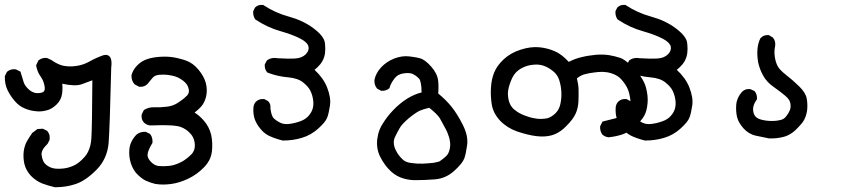

<svg xmlns="http://www.w3.org/2000/svg" viewBox="-24 -454 3544 795"><path d="M203.1 321.3Q175.8 314.9 150.9 305.7Q137.7 300.3 125.7 292.2Q113.8 284.2 103.5 273.4Q83 251 76.7 223.6Q71.3 197.8 74.2 172.9Q77.6 147.9 87.9 130.4Q97.2 113.8 108.4 98.1L108.9 96.7L110.4 95.7L128.9 82L131.3 80.1H134.3L150.9 79.1H153.3L155.8 80.1L169.4 86.9L171.4 87.9L172.4 89.4Q176.3 94.2 178.7 99.6Q181.2 105 181.6 110.8Q182.1 116.7 181.6 123L181.2 125L180.7 126.5L173.8 140.1L172.9 141.6L171.9 142.6Q145 168.5 148.4 188.5Q151.9 210.9 160.2 221.2Q168.5 231.4 184.3 238.8Q200.2 246.1 226.6 244.6Q240.2 244.1 253.2 241.2Q266.1 238.3 278.3 232.9Q302.7 223.1 327.6 194.3Q331.5 189.9 335 184.6Q338.4 179.2 341.1 173.3Q343.8 167.5 346.2 160.9Q348.6 154.3 350.3 147.2Q352.1 140.1 353 132.1Q354 124 354.5 115.7Q356 90.3 356.9 30.8Q357.9 -28.8 358.4 -121.6Q335.4 -112.8 314 -105Q286.1 -95.7 233.9 -107.4Q234.4 -100.1 234.6 -93.5Q234.9 -86.9 234.4 -80.6Q233.9 -74.2 233.4 -67.9Q230 -40 209.5 -20.5Q199.7 -11.2 189.2 -5.1Q178.7 1 167.5 3.4Q156.7 6.3 145.5 7.1Q134.3 7.8 122.6 6.3Q99.1 3.9 77.6 -5.4Q55.7 -14.2 37.6 -35.2Q20 -55.2 7.8 -79.6Q-4.9 -105.5 -3.9 -137.2V-139.2L-2.9 -141.1L3.9 -154.8L4.9 -156.7L6.3 -157.7Q20.5 -169.4 40 -167L42 -166.5L43.5 -166L57.1 -159.2L61 -157.2L62 -152.8Q64.9 -143.1 68.1 -133.1Q71.3 -123 74.2 -113.3Q79.6 -96.7 98.1 -81.1Q115.7 -66.9 135.3 -68.4Q154.3 -69.8 158.7 -76.7Q160.2 -79.1 160.9 -82.3Q161.6 -85.4 161.4 -90.6Q161.1 -95.7 159.7 -101.6Q157.7 -110.8 154.1 -119.6Q150.4 -128.4 144.5 -136.7Q137.2 -146.5 132.8 -157.5Q128.4 -168.5 126 -181.2L125.5 -184.1L127 -186.5L133.8 -201.2L134.8 -203.6L136.7 -205.1Q151.9 -216.3 170.4 -213.9L171.9 -213.4L172.9 -212.9L187.5 -206.1L188.5 -205.6L189.5 -205.1Q194.8 -201.2 200.4 -197.8Q206.1 -194.3 211.4 -191.7Q216.8 -189 222.2 -186.8Q227.5 -184.6 232.4 -183.1Q237.3 -181.6 241.7 -181.2Q266.6 -176.8 293.9 -181.2Q320.8 -185.1 346.2 -199.2Q374 -214.8 403.3 -225.1Q406.7 -226.1 410.2 -226.6Q413.6 -227.1 417 -226.6Q442.9 -223.1 436.5 -173.8Q433.6 -49.3 430.9 27.8Q428.2 105 425.8 137.2Q420.4 203.6 375.5 249Q331.5 293.5 290.5 307.6Q250.5 321.3 205.1 321.3H204.1Z M619.1 307.6Q600.6 303.2 583 295.4Q576.7 293 570.6 289.1Q564.5 285.2 558.3 280.3Q552.2 275.4 546.4 269.5Q541.5 265.1 537.4 259.8Q533.2 254.4 529.8 248.5Q526.4 242.7 523.4 236.3Q520.5 230 518.1 222.7Q508.8 194.3 511.7 163.1Q512.7 152.3 516.4 142.1Q520 131.8 525.9 122.6Q531.7 113.3 540 104.5V104H540.5Q556.2 90.8 577.6 91.8H579.6L581.5 92.8L595.2 99.6L597.2 100.6L598.6 102.5Q608.4 115.2 607.4 135.3V137.7L606 139.6Q586.9 171.9 586.9 187.5Q586.9 202.1 601.6 216.8Q616.7 231.9 633.3 233.4Q652.3 235.4 676.3 232.9Q699.2 230.5 723.6 218.3Q731.9 214.4 739.5 209.2Q747.1 204.1 754.2 198.2Q761.2 192.4 768.1 185.5Q785.6 167.5 782.2 139.6Q780.8 125.5 774.7 113.8Q768.6 102.1 757.8 92.3Q750.5 85.4 742.4 80.6Q734.4 75.7 726.3 72.5Q718.3 69.3 709 67.9Q681.2 62.5 599.1 65.4H598.1H597.7Q584 64 572.8 54.2L572.3 53.7L571.8 53.2Q560.1 40.5 562.5 21L563 19.5L563.5 18.1L570.3 4.4L571.3 2L573.7 0.5Q582.5 -4.9 592.8 -7.6Q603 -10.3 614.7 -9.8Q639.2 -8.8 666.5 -12.2Q691.9 -15.1 710.9 -27.3Q721.2 -33.7 730.5 -40.8Q739.7 -47.9 747.6 -55.7Q752.4 -59.6 754.9 -64.2Q757.3 -68.8 758.1 -74.2Q758.8 -79.6 757.3 -85.4Q753.9 -105 733.9 -120.1Q723.1 -128.4 711.7 -133.5Q700.2 -138.7 687.5 -141.1Q678.7 -143.1 670.4 -144Q662.1 -145 653.8 -145Q645.5 -145 637.7 -144.5Q616.2 -143.1 607.4 -131.3Q595.2 -115.7 586.4 -106L585.9 -105.5L585.4 -105Q572.8 -93.3 554.2 -94.7H551.8L550.3 -95.7L535.6 -103.5L534.2 -104.5L532.7 -105.5Q519.5 -120.6 520.5 -142.1V-143.1L521 -144.5Q527.3 -166.5 545.2 -184.3Q563 -202.1 586.4 -209.5Q608.4 -216.8 638.4 -218.8Q668.5 -220.7 693.4 -216.8Q699.7 -215.8 706.1 -214.4Q712.4 -212.9 718.8 -211.4Q725.1 -210 731.7 -208Q738.3 -206.1 745.1 -203.6Q774.4 -193.8 797.9 -165.5Q821.3 -137.2 828.4 -109.6Q835.4 -82 829.6 -55.2Q823.2 -27.3 807.1 -10.7Q796.9 0 781.7 12.2Q800.3 23.4 817.9 43Q842.8 70.8 850.6 105Q857.4 138.2 853.5 173.3Q852.5 179.7 851.1 185.8Q849.6 191.9 847.7 197.5Q845.7 203.1 842.8 208.7Q839.8 214.4 836.2 219.7Q832.5 225.1 828.4 230.2Q824.2 235.4 819.3 240.2Q791 269 754.9 286.1Q718.8 303.2 684.1 307.9Q649.4 312.5 619.6 307.6Z M1145 127.4Q1139.2 126 1133.1 124.3Q1127 122.6 1121.1 120.6Q1115.2 118.7 1109.4 116.5Q1103.5 114.3 1097.7 111.8Q1073.2 102.1 1055.7 81.1Q1046.9 70.8 1040.8 60.5Q1034.7 50.3 1030.8 39.6Q1023.4 18.1 1025.4 -9.8Q1026.9 -23.9 1036.1 -33.2V-33.7H1036.6Q1049.3 -45.4 1067.9 -43.9H1070.3L1071.8 -43L1084.5 -36.1L1085.9 -35.2L1086.9 -34.2Q1097.7 -23.4 1095.7 -5.9Q1099.6 28.3 1111.3 37.6Q1125 49.3 1140.1 55.7Q1153.8 61.5 1173.8 59.1Q1195.3 56.6 1218.8 48.3Q1241.2 40.5 1254.4 24.9Q1267.6 9.3 1271.5 -7.3Q1275.4 -24.9 1272 -43.5Q1269 -62.5 1260.7 -79.1Q1252.9 -95.2 1231 -112.8Q1209 -130.4 1168.9 -133.8Q1124.5 -137.7 1085.4 -152.8L1083 -153.8L1081.5 -155.8Q1076.2 -161.6 1074 -169.2Q1071.8 -176.8 1072.3 -185.1V-187.5L1073.2 -189L1080.1 -201.7L1081.5 -204.1L1083.5 -205.6Q1101.1 -217.3 1125.5 -212.9Q1170.4 -210 1199.7 -211.9Q1213.4 -212.9 1223.9 -217.3Q1234.4 -221.7 1242.2 -229.5Q1256.8 -244.6 1253.4 -260.7Q1252 -268.6 1244.1 -276.9Q1236.3 -285.2 1221.7 -293Q1189.5 -310.1 1138.2 -324.7Q1084 -339.8 1034.7 -372.6L1032.7 -374L1031.7 -375.5Q1023.4 -389.2 1024.4 -405.8V-407.7L1025.4 -409.7L1031.2 -421.4L1032.2 -422.9L1033.7 -424.3Q1045.4 -435.1 1063 -433.6H1065.9L1067.9 -432.1Q1116.2 -400.4 1171.9 -385.3Q1231 -369.1 1273.4 -337.4Q1317.9 -304.2 1321.3 -276.4Q1321.8 -270.5 1322.3 -264.6Q1322.8 -258.8 1322.8 -252.9Q1322.8 -247.1 1322.3 -241.5Q1321.8 -235.8 1321.3 -230.5Q1319.3 -219.2 1314.7 -208.5Q1310.1 -197.8 1302.2 -188Q1299.8 -185.5 1297.6 -183.1Q1295.4 -180.7 1293 -178.2Q1290.5 -175.8 1288.1 -173.3Q1285.6 -170.9 1283.2 -168.9Q1280.8 -167 1278.3 -165Q1314.9 -130.9 1330.1 -92.8Q1347.2 -49.8 1342.3 -17.1Q1339.8 -1.5 1337.2 10.7Q1334.5 22.9 1331.1 32.2Q1327.1 42.5 1317.9 53.7Q1308.6 64.9 1293.5 78.6Q1263.7 105.5 1226.1 116.7Q1189 127.9 1147.5 127.9H1146.5Z M1691.4 292Q1675.3 291.5 1660.9 288.6Q1646.5 285.6 1633.3 280.3Q1605.5 269 1583.5 244.1Q1576.2 236.3 1570.1 227.8Q1564 219.2 1558.3 210Q1552.7 200.7 1548.3 191.4Q1534.2 161.1 1537.6 125Q1539.1 113.3 1541.7 102.1Q1544.4 90.8 1549.1 79.8Q1553.7 68.8 1560.1 59.1Q1578.1 29.3 1604.2 2Q1630.4 -25.4 1661.6 -45.4Q1675.8 -54.2 1690.9 -60.8Q1706.1 -67.4 1721.7 -71.3Q1721.7 -83.5 1720.7 -93.5Q1719.7 -103.5 1718.3 -110.4Q1716.8 -117.2 1715.1 -121.8Q1713.4 -126.5 1710.9 -128.4Q1708 -131.8 1704.6 -134.8Q1701.2 -137.7 1697.8 -140.1Q1694.3 -142.6 1690.9 -144.5Q1687.5 -146.5 1683.6 -148.4Q1669.9 -153.8 1645.5 -149.9Q1622.6 -146.5 1609.4 -128.9Q1594.7 -109.9 1589.4 -91.8L1588.4 -88.9L1585.9 -86.9Q1580.1 -82 1572.3 -79.8Q1564.5 -77.6 1556.2 -78.1H1553.7L1552.2 -79.1L1539.6 -85.9L1537.6 -86.9L1536.6 -88.4Q1525.4 -102.1 1526.4 -121.6V-122.6V-123Q1531.7 -150.9 1554.7 -175.8Q1577.6 -199.7 1608.9 -211.9Q1640.1 -223.6 1668.5 -220.7Q1677.2 -219.7 1685.3 -218.5Q1693.4 -217.3 1700.4 -216.1Q1707.5 -214.8 1713.9 -212.9Q1734.9 -208 1760.7 -179Q1786.6 -149.9 1790 -121.1Q1793 -97.2 1790.5 -66.9Q1824.7 -38.6 1846.7 -10.7Q1869.6 18.1 1892.1 62.5Q1915.5 108.9 1910.2 147Q1907.7 165 1904.8 178.7Q1901.9 192.4 1898.4 202.1Q1891.1 222.2 1856.9 253.4Q1822.3 284.7 1777.8 288.6Q1735.8 292 1691.4 292ZM1796.4 213.9Q1825.7 193.4 1831.1 182.6Q1837.4 170.9 1839.4 155.3Q1841.8 140.1 1836.9 120.1Q1835.9 115.7 1834.5 111.6Q1833 107.4 1831.5 103.3Q1830.1 99.1 1828.4 94.7Q1826.7 90.3 1824.5 85.9Q1822.3 81.5 1819.8 77.1Q1808.1 54.7 1797.4 36.1Q1788.1 20 1753.4 -7.8Q1730 -2.4 1713.9 4.4Q1705.6 8.3 1693.8 16.4Q1682.1 24.4 1668 36.1Q1639.6 60.1 1629.9 78.1Q1624.5 87.4 1619.9 96.4Q1615.2 105.5 1611.3 113.8Q1605 127.4 1606.9 142.1Q1607.4 145.5 1607.9 148.4Q1608.4 151.4 1609.4 154.5Q1610.4 157.7 1611.6 160.6Q1612.8 163.6 1614 166.5Q1615.2 169.4 1617.2 172.4Q1621.1 180.2 1626.7 187.7Q1632.3 195.3 1640.1 203.1Q1646.5 210.4 1655.8 214.8Q1665 219.2 1677.2 220.7Q1703.6 224.6 1725.6 223.6Q1736.8 223.1 1746.8 222.4Q1756.8 221.7 1765.6 220.7Q1768.1 220.7 1770.8 220.2Q1773.4 219.7 1776.1 219.2Q1778.8 218.8 1781.5 218Q1784.2 217.3 1786.6 216.8Q1789.1 216.3 1791.5 215.6Q1793.9 214.8 1796.4 213.9Z M2495.1 114.3Q2481.4 112.8 2471.2 104L2470.2 103.5L2469.7 102.5Q2460 88.9 2460.9 70.8V68.8L2461.9 66.9L2468.8 53.2L2470.7 49.3L2475.1 48.3Q2502.4 41.5 2528.8 34.7Q2552.2 28.3 2571.3 5.4Q2589.4 -16.6 2585.9 -41.5Q2582.5 -69.3 2574.7 -86.7Q2566.9 -104 2550.3 -123.5Q2542.5 -132.8 2532 -139.4Q2521.5 -146 2507.8 -150.4Q2498.5 -153.3 2489.5 -154.8Q2480.5 -156.2 2471.2 -156.5Q2461.9 -156.7 2452.6 -155.8Q2442.9 -154.8 2433.8 -153.6Q2424.8 -152.3 2416.5 -150.9Q2408.2 -149.4 2400.9 -147.5Q2382.8 -144 2364.7 -129.4Q2366.2 -123 2367.4 -116.9Q2368.7 -110.8 2369.6 -105Q2370.6 -99.1 2371.1 -93.8Q2371.6 -88.4 2371.6 -82.5Q2372.1 -59.6 2371.1 -34.2Q2370.1 -7.3 2359.6 16.4Q2349.1 40 2320.3 68.4Q2311 78.1 2301.3 85.4Q2291.5 92.8 2281.5 97.9Q2271.5 103 2261.2 106Q2231.9 114.3 2194.3 109.4Q2176.3 106.9 2157 102.1Q2137.7 97.2 2117.2 90.3Q2075.7 75.7 2046.9 45.9Q2018.1 15.1 2012.2 -21.5Q2006.8 -56.2 2008.8 -90.3Q2010.7 -125 2022 -153.3Q2033.7 -182.6 2062.3 -209Q2090.8 -235.4 2132.3 -248.5Q2173.8 -261.7 2209 -258.3Q2243.7 -254.9 2273.4 -241.7Q2301.3 -230 2331.1 -197.8Q2357.4 -211.4 2383.8 -217.3Q2398.9 -221.2 2413.6 -223.4Q2428.2 -225.6 2442.9 -227.1Q2473.1 -229.5 2498.5 -225.6Q2523.9 -221.2 2545.4 -213.9Q2553.7 -210.9 2563 -204.3Q2572.3 -197.8 2582.5 -188.5Q2592.8 -179.2 2605 -166.5Q2641.6 -127 2650.9 -90.8Q2660.2 -55.7 2657.2 -25.4Q2654.3 4.9 2644.5 23.4Q2634.8 42 2608.9 66.9Q2600.1 75.7 2591.3 82.3Q2582.5 88.9 2573.2 93.8Q2564 98.6 2554.2 102.1Q2527.3 111.3 2497.1 114.3H2496.1ZM2242.7 35.6Q2260.7 30.3 2276.4 14.6Q2292 -1 2296.4 -23.9Q2301.8 -48.8 2300.3 -74.7Q2298.8 -100.6 2291 -124Q2283.7 -145.5 2265.6 -159.7Q2247.1 -174.8 2227.5 -181.6Q2208 -188.5 2184.6 -186Q2180.7 -185.5 2176.8 -185.1Q2172.9 -184.6 2169.2 -183.8Q2165.5 -183.1 2161.9 -182.1Q2158.2 -181.2 2154.8 -179.9Q2151.4 -178.7 2148.2 -177.5Q2145 -176.3 2142.1 -174.8Q2132.3 -170.4 2124.5 -164.6Q2116.7 -158.7 2110.4 -151.9Q2097.7 -137.7 2087.9 -109.4Q2078.1 -81.5 2079.1 -62.5Q2079.6 -52.7 2081.3 -43.7Q2083 -34.7 2086.4 -26.4Q2088.4 -21.5 2091.3 -16.6Q2094.2 -11.7 2098.4 -7.1Q2102.5 -2.4 2107.9 1.5Q2124 14.6 2145 22.9Q2155.8 27.3 2167.2 30.8Q2178.7 34.2 2190.9 36.1Q2213.9 41 2242.7 35.6Z M2645 127.4Q2639.2 126 2633.1 124.3Q2627 122.6 2621.1 120.6Q2615.2 118.7 2609.4 116.5Q2603.5 114.3 2597.7 111.8Q2573.2 102.1 2555.7 81.1Q2546.9 70.8 2540.8 60.5Q2534.7 50.3 2530.8 39.6Q2523.4 18.1 2525.4 -9.8Q2526.9 -23.9 2536.1 -33.2V-33.7H2536.6Q2549.3 -45.4 2567.9 -43.9H2570.3L2571.8 -43L2584.5 -36.1L2585.9 -35.2L2586.9 -34.2Q2597.7 -23.4 2595.7 -5.9Q2599.6 28.3 2611.3 37.6Q2625 49.3 2640.1 55.7Q2653.8 61.5 2673.8 59.1Q2695.3 56.6 2718.8 48.3Q2741.2 40.5 2754.4 24.9Q2767.6 9.3 2771.5 -7.3Q2775.4 -24.9 2772 -43.5Q2769 -62.5 2760.7 -79.1Q2752.9 -95.2 2731 -112.8Q2709 -130.4 2668.9 -133.8Q2624.5 -137.7 2585.4 -152.8L2583 -153.8L2581.5 -155.8Q2576.2 -161.6 2574 -169.2Q2571.8 -176.8 2572.3 -185.1V-187.5L2573.2 -189L2580.1 -201.7L2581.5 -204.1L2583.5 -205.6Q2601.1 -217.3 2625.5 -212.9Q2670.4 -210 2699.7 -211.9Q2713.4 -212.9 2723.9 -217.3Q2734.4 -221.7 2742.2 -229.5Q2756.8 -244.6 2753.4 -260.7Q2752 -268.6 2744.1 -276.9Q2736.3 -285.2 2721.7 -293Q2689.5 -310.1 2638.2 -324.7Q2584 -339.8 2534.7 -372.6L2532.7 -374L2531.7 -375.5Q2523.4 -389.2 2524.4 -405.8V-407.7L2525.4 -409.7L2531.2 -421.4L2532.2 -422.9L2533.7 -424.3Q2545.4 -435.1 2563 -433.6H2565.9L2567.9 -432.1Q2616.2 -400.4 2671.9 -385.3Q2731 -369.1 2773.4 -337.4Q2817.9 -304.2 2821.3 -276.4Q2821.8 -270.5 2822.3 -264.6Q2822.8 -258.8 2822.8 -252.9Q2822.8 -247.1 2822.3 -241.5Q2821.8 -235.8 2821.3 -230.5Q2819.3 -219.2 2814.7 -208.5Q2810.1 -197.8 2802.2 -188Q2799.8 -185.5 2797.6 -183.1Q2795.4 -180.7 2793 -178.2Q2790.5 -175.8 2788.1 -173.3Q2785.6 -170.9 2783.2 -168.9Q2780.8 -167 2778.3 -165Q2814.9 -130.9 2830.1 -92.8Q2847.2 -49.8 2842.3 -17.1Q2839.8 -1.5 2837.2 10.7Q2834.5 22.9 2831.1 32.2Q2827.1 42.5 2817.9 53.7Q2808.6 64.9 2793.5 78.6Q2763.7 105.5 2726.1 116.7Q2689 127.9 2647.5 127.9H2646.5Z M3160.2 119.1Q3132.8 113.3 3106 107.9Q3076.2 101.6 3054.2 77.1Q3033.2 53.2 3027.8 30.3Q3022.5 7.8 3024.4 -20Q3026.9 -49.8 3048.3 -73.7L3048.8 -74.2L3049.3 -74.7Q3063 -87.4 3082.5 -85L3084 -84.5L3085 -84L3097.7 -78.1L3100.1 -77.1L3101.6 -75.2Q3106.4 -69.3 3108.6 -61.5Q3110.8 -53.7 3110.4 -45.4V-42.5L3108.4 -40.5Q3094.7 -20 3094.2 -3.9Q3093.8 12.2 3101.1 24.4Q3104.5 29.8 3110.6 33.9Q3116.7 38.1 3126.5 41Q3137.2 43.9 3148.4 45.4Q3159.7 46.9 3171.4 46.9Q3183.1 46.9 3192.6 45.7Q3202.1 44.4 3209.5 42.5Q3216.3 40.5 3221.7 36.9Q3227.1 33.2 3231.4 27.3Q3241.2 15.6 3246.6 2Q3251.5 -10.7 3248.5 -26.4Q3246.1 -41.5 3228.5 -56.6Q3218.8 -64.9 3206.8 -74Q3194.8 -83 3181.2 -92.8Q3150.9 -113.3 3135.3 -142.1Q3120.6 -169.4 3115.2 -196.3Q3110.4 -223.1 3112.3 -249Q3114.3 -274.9 3124 -294.4L3125 -295.9L3126 -296.9Q3138.7 -310.1 3157.7 -308.6H3160.2L3162.1 -307.1L3174.8 -299.3L3176.3 -298.3L3177.2 -297.4Q3183.1 -290 3185.1 -281.2Q3187 -272.5 3185.5 -262.7Q3180.7 -240.7 3184.1 -219.7Q3187 -198.2 3195.3 -181.6Q3203.1 -165.5 3230 -144.5Q3259.3 -121.6 3284.7 -96.7Q3312 -70.3 3316.4 -45.9Q3320.3 -22.9 3318.4 -1.5Q3317.4 9.3 3314.7 19Q3312 28.8 3308.1 37.1Q3307.1 40 3305.4 42.7Q3303.7 45.4 3302 48.3Q3300.3 51.3 3297.9 54.2Q3295.4 57.1 3293 60.1Q3290.5 63 3287.6 66.2Q3284.7 69.3 3281.5 72.8Q3278.3 76.2 3274.9 79.6Q3266.6 88.4 3257.8 94.7Q3249 101.1 3239.5 105.7Q3230 110.4 3220.2 112.8Q3192.4 120.1 3161.6 119.1H3161.1Z"/></svg>

Font: NaikaiFont
Style: Bold
Weight: 700
Version: Version 1.89